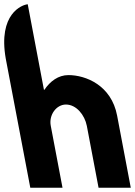

<svg xmlns="http://www.w3.org/2000/svg" viewBox="-89 -880 633 900"><path d="M53 0H204L149 -290C139 -341 175 -390 220 -390C269 -390 308 -341 318 -290L373 0H524L460 -338C433 -481 312 -528 232 -528C184 -528 146 -499 119 -459H117L41 -860C15 -858 -99 -816 -62 -605Z"/></svg>

Font: Poland Can Into
Style: Bold
Weight: 700
Foundry: Cannot Into Space Fonts
Version: Version 0.99